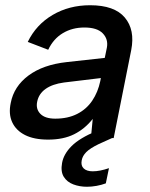

<svg xmlns="http://www.w3.org/2000/svg" viewBox="-20 -527 572 733"><path d="M327 0 334 -73Q304 -35 263 -14.5Q222 6 164 6Q110 6 75.5 -11.5Q41 -29 26.5 -60.5Q12 -92 21 -134Q33 -197 88.5 -238.5Q144 -280 235 -290L380 -306L388 -345Q394 -377 372.5 -399.5Q351 -422 302 -422Q256 -422 220 -400.5Q184 -379 164 -337L86 -367Q118 -433 181 -470Q244 -507 324 -507Q417 -507 456.5 -460Q496 -413 481 -336L414 0ZM365 -229 224 -212Q180 -206 154 -187.5Q128 -169 122 -139Q116 -111 134 -92.5Q152 -74 191 -74Q239 -74 274.5 -92Q310 -110 332 -142.5Q354 -175 363 -218ZM394 -46 408 0 357 23Q324 39 309.5 53.5Q295 68 292 85Q288 105 299.5 116Q311 127 334 127Q361 127 396 115L384 173Q368 179 349 182.5Q330 186 312 186Q284 186 260 177Q236 168 223.5 148Q211 128 217 95Q223 61 253.5 30.5Q284 0 349 -27Z"/></svg>

Font: Albert Sans Medium
Style: Italic
Weight: 500
Italic angle: -11.25°
Designer: Andreas Rasmussen
Foundry: a.Foundry
Version: Version 1.025